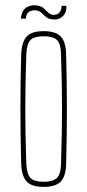

<svg xmlns="http://www.w3.org/2000/svg" viewBox="-20 -727 342 752"><path d="M151 5Q104 5 84.5 -16Q65 -37 63 -85Q57 -300 63 -514Q65 -563 84.5 -584Q104 -605 151 -605Q198 -605 218 -584Q238 -563 239 -514Q245 -300 239 -85Q238 -37 218 -16Q198 5 151 5ZM151 -15Q187 -15 202.5 -29.5Q218 -44 219 -85Q221 -148 222 -200Q223 -252 223 -299.5Q223 -347 222 -399Q221 -451 219 -514Q218 -556 203 -570.5Q188 -585 151 -585Q114 -585 99.5 -570.5Q85 -556 83 -514Q81 -451 80 -399Q79 -347 79 -299.5Q79 -252 80 -200Q81 -148 83 -85Q85 -44 100 -29.5Q115 -15 151 -15ZM62 -654Q65 -688 85.5 -699Q106 -710 128 -705Q144 -702 152.5 -693.5Q161 -685 168.5 -678Q176 -671 186 -669Q203 -667 212.5 -678Q222 -689 221 -704H240Q242 -679 226 -663.5Q210 -648 185 -651Q170 -653 161 -660Q152 -667 144.5 -675Q137 -683 124 -686Q113 -689 98 -683Q83 -677 81 -654Z"/></svg>

Font: Big Shoulders Display Thin
Style: Regular
Weight: 100
Designer: Patric King
Foundry: XO Type Co
Version: Version 1.000; ttfautohint (v1.8.2)